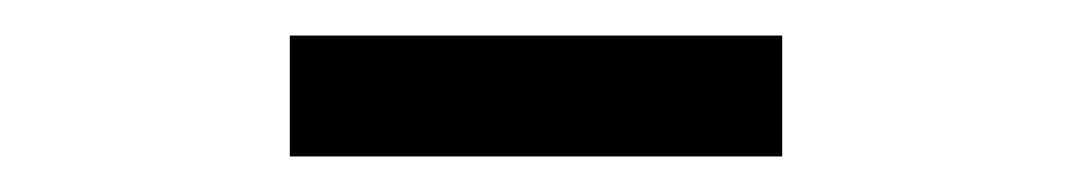

<svg xmlns="http://www.w3.org/2000/svg" viewBox="-20 -712 603 108"><path d="M143 -624V-692H420V-624Z"/></svg>

Font: Noto Sans Mono SemiCondensed
Style: Regular
Weight: 400
Width: 4
Designer: Monotype Design Team
Foundry: Monotype Imaging Inc.
Version: Version 2.014